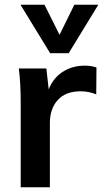

<svg xmlns="http://www.w3.org/2000/svg" viewBox="-20 -796 438 816"><path d="M390 -509 389 -395Q357 -408 323 -408Q259 -408 225.5 -371Q192 -334 192 -273V0H68V-362Q68 -442 60 -505H177L187 -416Q206 -465 247 -491Q288 -517 340 -517Q369 -517 390 -509ZM398 -776 272 -570H193L67 -776H169L233 -648L296 -776Z"/></svg>

Font: Muli
Style: Bold
Weight: 700
Designer: Vernon Adams
Foundry: Vernon Adams
Version: Version 2.001